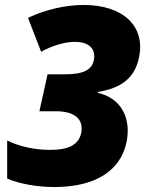

<svg xmlns="http://www.w3.org/2000/svg" viewBox="-20 -745 586 775"><path d="M199 10C364 10 465 -55 490 -168C512 -268 468 -350 375 -370V-374C472 -389 525 -433 541 -513C568 -639 477 -725 318 -725C245 -725 162 -706 93 -673L146 -536C193 -562 242 -576 283 -576C340 -576 367 -547 359 -504C352 -463 317 -445 241 -445H172L139 -296H205C284 -296 318 -262 308 -209C298 -161 258 -140 182 -140C120 -140 56 -154 9 -178V-24C56 -4 128 10 199 10Z"/></svg>

Font: Noto Sans SemiCondensed Black
Style: Italic
Weight: 900
Width: 4
Italic angle: -12°
Designer: Monotype Design Team
Foundry: Monotype Imaging Inc.
Version: Version 2.013